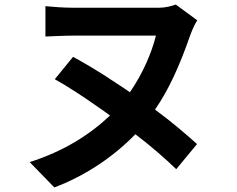

<svg xmlns="http://www.w3.org/2000/svg" viewBox="-20 -756 1040 841"><path d="M573 -168C644 -114 704 -61 752 -15L843 -125C793 -170 731 -223 659 -276C720 -364 767 -469 813 -601C823 -628 833 -650 844 -667L750 -736C730 -729 703 -722 676 -722H305C260 -722 208 -726 179 -729V-596C208 -597 264 -600 305 -600H663C645 -527 606 -434 549 -352C545 -355 540 -358 536 -361L527 -367C509 -379 492 -390 474 -402L466 -407C464 -408 463 -409 461 -410L453 -416C400 -450 348 -481 300 -507L220 -409C278 -377 346 -332 417 -282L426 -276C438 -267 450 -259 462 -250C372 -165 258 -93 110 -46L218 65C346 17 472 -64 573 -168Z"/></svg>

Font: Glow Sans TC Normal
Style: Bold
Weight: 700
Designer: Ryoko NISHIZUKA (kana, bopomofo & ideographs); Paul D. Hunt (Latin, Greek & Cyrillic); Sandoll Communications, Soo-young
Version: Version 0.93